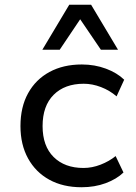

<svg xmlns="http://www.w3.org/2000/svg" viewBox="-20 -778 570 807"><path d="M323 9Q245 9 187.5 -22.5Q130 -54 98 -112Q66 -170 66 -248Q66 -328 98 -386Q130 -444 188 -475.5Q246 -507 324 -507Q378 -507 425 -489.5Q472 -472 502 -443L470 -373Q441 -398 404.5 -412Q368 -426 332 -426Q252 -426 205.5 -379.5Q159 -333 159 -248Q159 -164 205.5 -118Q252 -72 331 -72Q367 -72 403 -86Q439 -100 466 -122L499 -53Q470 -25 424 -8Q378 9 323 9ZM158 -569 271 -758H363L476 -569H404L317 -697L231 -569Z"/></svg>

Font: Nunito Sans 6pt
Style: Regular
Weight: 400
Version: Version 3.101;gftools[0.9.27]